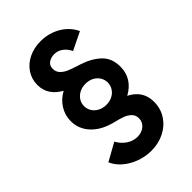

<svg xmlns="http://www.w3.org/2000/svg" viewBox="-250 -827 1058 1058"><g transform="rotate(-45 278.5 -298.5)"><path d="M68.4 8.8 171.9 -48.8Q189.9 -15.6 219.2 3.9Q248.5 23.4 281.2 23.4Q314.9 23.4 337.2 4.4Q359.4 -14.6 359.4 -43.9Q359.4 -68.4 343.3 -84Q327.1 -99.6 304.7 -107.9Q282.2 -116.2 249 -124L231.4 -128.9Q163.1 -148.4 122.6 -193.1Q82 -237.8 82 -297.9Q82 -343.8 106 -382.3Q129.9 -420.9 172.9 -444.3Q135.7 -464.4 114.5 -495.1Q93.3 -525.9 92.8 -568.4Q92.8 -614.3 116.9 -650.6Q141.1 -687 182.9 -707.3Q224.6 -727.5 276.4 -727.5Q320.3 -727.5 359.1 -712.6Q397.9 -697.8 426.3 -671.6Q454.6 -645.5 468.8 -613.3L364.3 -562.5Q351.6 -589.8 329.3 -606.7Q307.1 -623.5 278.3 -624Q252 -623.5 233.6 -610.4Q215.3 -597.2 215.8 -571.3Q215.8 -548.3 230.7 -532.7Q245.6 -517.1 266.1 -508.1Q286.6 -499 320.3 -488.3L341.8 -481.4Q406.7 -460.4 447.5 -421.9Q488.3 -383.3 488.3 -317.4Q488.3 -270.5 465.8 -235.1Q443.4 -199.7 400.9 -176.8Q482.4 -136.2 482.4 -48.8Q482.4 3.4 455.6 44.7Q428.7 85.9 382.8 108.9Q336.9 131.8 281.2 131.8Q235.8 131.8 192.1 116Q148.4 100.1 115.7 72Q83 43.9 68.4 8.8ZM377 -304.7Q377 -327.6 365.2 -346.2Q353.5 -364.7 332.8 -375.7Q312 -386.7 285.2 -386.7Q258.3 -386.7 237.3 -375.7Q216.3 -364.7 204.3 -346.2Q192.4 -327.6 192.4 -304.7Q192.4 -282.2 204.3 -263.4Q216.3 -244.6 237.5 -233.6Q258.8 -222.7 285.2 -222.7Q311.5 -222.7 332.5 -233.6Q353.5 -244.6 365.2 -263.4Q377 -282.2 377 -304.7Z"/></g></svg>

Font: Reddit Sans Fudge
Style: Bold
Weight: 700
Designer: Stephen Hutchings
Foundry: Reddit
Version: Version 1.013